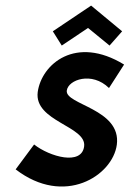

<svg xmlns="http://www.w3.org/2000/svg" viewBox="-20 -660 464 687"><path d="M102 -143 36 -54C210 80 383 -31 398 -142C415 -271 212 -285 219 -336C224 -375 309 -405 370 -345L424 -429C251 -535 129 -431 115 -331C101 -225 291 -209 281 -136C272 -67 158 -99 102 -143ZM169 -548 201 -497 295 -560 372 -497 417 -548 306 -640Z"/></svg>

Font: Hussar Tani
Style: Kurs
Weight: 700
Foundry: Cannot Into Space Fonts
Version: Version 0.92